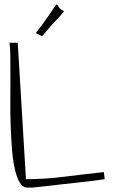

<svg xmlns="http://www.w3.org/2000/svg" viewBox="-20 -850 519 871"><path d="M60.5 -656.2 97.7 -37.1Q184.6 -37.1 272 -48.3Q359.4 -59.6 451.2 -69.3L455.1 -37.1Q454.1 -37.1 437 -34.7Q419.9 -32.2 392.1 -28.8Q364.3 -25.4 329.1 -21.5Q293.9 -17.6 258.8 -13.7Q223.6 -9.8 191.4 -5.9Q159.2 -2 135.7 0Q134.8 0 130.9 0.5Q127 1 122.1 1Q117.2 1 112.3 1Q107.4 1 104.5 1Q83 1 69.3 -22Q55.7 -44.9 46.9 -84.5Q38.1 -124 34.2 -175.3Q30.3 -226.6 28.3 -282.2Q26.4 -337.9 26.9 -394.5Q27.3 -451.2 27.3 -501.5Q27.3 -551.8 26.9 -592.8Q26.4 -633.8 23.4 -656.2ZM270.5 -799.8Q257.8 -782.2 245.1 -769Q232.4 -755.9 220.2 -742.7Q208 -729.5 196.3 -715.3Q184.6 -701.2 170.9 -685.5L142.6 -700.2Q176.8 -744.1 195.3 -771.5Q213.9 -798.8 223.1 -812.5Q232.4 -826.2 235.4 -828.6Q238.3 -831.1 240.7 -827.1Q243.2 -823.2 249 -814.9Q254.9 -806.6 270.5 -799.8Z"/></svg>

Font: Annie Use Your Telescope
Style: Regular
Weight: 400
Designer: Kimberly Geswein
Foundry: Kimberly Geswein
Version: Version 1.002 2001